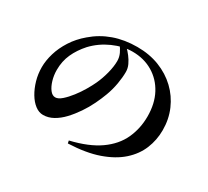

<svg xmlns="http://www.w3.org/2000/svg" viewBox="-144 -943 1287 1189"><g transform="rotate(30 500.0 -348.5)"><path d="M449 -1Q576 -31 652.5 -85Q729 -139 763 -213Q797 -287 797 -373Q797 -465 761 -532.5Q725 -600 661.5 -637.5Q598 -675 517 -675Q449 -675 378.5 -643.5Q308 -612 256 -557Q213 -509 189.5 -457Q166 -405 166 -343Q166 -304 176.5 -269Q187 -234 204 -212Q221 -190 242 -190Q263 -190 288.5 -212.5Q314 -235 339.5 -268Q365 -301 385.5 -336Q406 -371 418 -397Q438 -440 450.5 -489Q463 -538 463 -577Q463 -604 451.5 -629Q440 -654 425 -671L470 -679Q486 -664 503 -642Q520 -620 531.5 -595.5Q543 -571 543 -545Q543 -507 535 -460Q527 -413 510 -367Q496 -329 475.5 -286.5Q455 -244 427.5 -203.5Q400 -163 369 -130Q338 -97 303 -77.5Q268 -58 231 -58Q201 -58 173.5 -79Q146 -100 124.5 -136Q103 -172 90 -217Q77 -262 77 -311Q77 -358 92.5 -410.5Q108 -463 141 -514.5Q174 -566 224 -608Q285 -661 361 -688Q437 -715 528 -715Q615 -715 686.5 -687Q758 -659 810.5 -609Q863 -559 892 -492Q921 -425 921 -347Q921 -276 895 -212.5Q869 -149 813 -99Q757 -49 668.5 -18Q580 13 453 18Z"/></g></svg>

Font: Noto Serif SC ExtraLight
Style: Bold
Weight: 700
Version: Version 2.002-H1;hotconv 1.1.0;makeotfexe 2.6.0